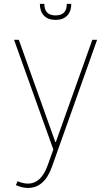

<svg xmlns="http://www.w3.org/2000/svg" viewBox="-20 -747 563 972"><path d="M51.1 0ZM121.4 204.5Q93 204.5 60.4 190.3L68.9 170.5Q97.3 182.5 121.8 182.5Q187.9 182.5 220.9 90.9L250 9.9L51.1 -545.5H75.3L259.9 -28.4H262.8L447.4 -545.5H471.6L242.2 99.4Q204.2 204.5 121.4 204.5ZM261.4 -646.3Q223 -646.3 202.4 -668.1Q181.8 -690 181.8 -727.3H204.5Q204.5 -669 261.4 -669Q318.2 -669 318.2 -727.3H340.9Q340.9 -690 320.3 -668.1Q299.7 -646.3 261.4 -646.3Z"/></svg>

Font: Linik Sans Thin
Style: Regular
Weight: 100
Designer: Fonts by Rasmus Andersson / Changes by Cristiano Sobral with parts from Marc Monis
Foundry: rsms
Version: Version 3.020; ttfautohint (v1.6)